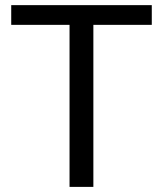

<svg xmlns="http://www.w3.org/2000/svg" viewBox="-20 -731 637 751"><path d="M573.7 -633.8H345.2V0H252V-633.8H23.9V-710.9H573.7Z"/></svg>

Font: Dirooz
Style: Regular
Weight: 400
Foundry: DejaVu fonts team - Redesigned by Saber Rastikerdar
Version: Version 0.2.1